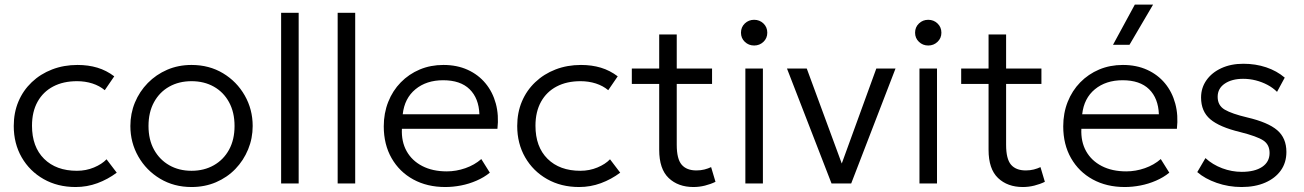

<svg xmlns="http://www.w3.org/2000/svg" viewBox="-20 -774 5501 810"><path d="M299 15Q223 15 164 -18.5Q105 -52 71.5 -110.2Q38 -168.5 38 -242.5Q38 -299 57.8 -345.8Q77.5 -392.5 114 -427.2Q150.5 -462 199.8 -481Q249 -500 307 -500Q352.5 -500 390.8 -488.5Q429 -477 462 -452L422 -393.5Q400 -412 369.8 -421.8Q339.5 -431.5 305 -431.5Q247 -431.5 204.5 -409.2Q162 -387 138.5 -344.8Q115 -302.5 115 -243.5Q115 -154.5 166 -104Q217 -53.5 304.5 -53.5Q343 -53.5 376.5 -67.5Q410 -81.5 429.5 -102L472.5 -45.5Q435 -17.5 391 -1.2Q347 15 299 15Z M788 15Q714 15 655.5 -20Q597 -55 563.5 -113.8Q530 -172.5 530 -242.5Q530 -295 549.2 -341.5Q568.5 -388 603.5 -423.8Q638.5 -459.5 685.5 -479.8Q732.5 -500 788 -500Q862.5 -500 920.8 -465Q979 -430 1012.5 -371.2Q1046 -312.5 1046 -242.5Q1046 -190.5 1026.8 -143.8Q1007.5 -97 973 -61.2Q938.5 -25.5 891.2 -5.2Q844 15 788 15ZM788 -53.5Q841 -53.5 882 -76.8Q923 -100 946.2 -142.2Q969.5 -184.5 969.5 -242.5Q969.5 -300.5 946.2 -343Q923 -385.5 882 -408.5Q841 -431.5 788 -431.5Q735 -431.5 694 -408.5Q653 -385.5 629.8 -343Q606.5 -300.5 606.5 -242.5Q606.5 -184.5 630 -142.2Q653.5 -100 694.2 -76.8Q735 -53.5 788 -53.5Z M1166 0V-720H1240V0Z M1404.5 0V-720H1478.5V0Z M1858.5 15Q1782 15 1723.5 -17Q1665 -49 1632 -106.8Q1599 -164.5 1599 -241Q1599 -296.5 1617.8 -344Q1636.5 -391.5 1670.8 -426.5Q1705 -461.5 1750.8 -480.8Q1796.5 -500 1850.5 -500Q1908 -500 1953 -479.5Q1998 -459 2028.2 -422.5Q2058.5 -386 2071.8 -336.8Q2085 -287.5 2078.5 -230.5H1675.5Q1673 -176.5 1695.5 -136.2Q1718 -96 1761.5 -73.5Q1805 -51 1865 -51Q1904.5 -51 1943.2 -64.5Q1982 -78 2010.5 -103L2046.5 -45.5Q2022 -25.5 1990.2 -11.8Q1958.5 2 1924.8 8.5Q1891 15 1858.5 15ZM1679 -292H2002.5Q2000 -359.5 1961.2 -397.5Q1922.5 -435.5 1849.5 -435.5Q1779 -435.5 1732.8 -397.5Q1686.5 -359.5 1679 -292Z M2423 15Q2347 15 2288 -18.5Q2229 -52 2195.5 -110.2Q2162 -168.5 2162 -242.5Q2162 -299 2181.8 -345.8Q2201.5 -392.5 2238 -427.2Q2274.5 -462 2323.8 -481Q2373 -500 2431 -500Q2476.5 -500 2514.8 -488.5Q2553 -477 2586 -452L2546 -393.5Q2524 -412 2493.8 -421.8Q2463.5 -431.5 2429 -431.5Q2371 -431.5 2328.5 -409.2Q2286 -387 2262.5 -344.8Q2239 -302.5 2239 -243.5Q2239 -154.5 2290 -104Q2341 -53.5 2428.5 -53.5Q2467 -53.5 2500.5 -67.5Q2534 -81.5 2553.5 -102L2596.5 -45.5Q2559 -17.5 2515 -1.2Q2471 15 2423 15Z M2905.5 15Q2841 15 2801 -23Q2761 -61 2761 -142V-628.5H2835V-485H2984V-420H2835V-163Q2835 -103.5 2855.8 -79.2Q2876.5 -55 2918 -55Q2936.5 -55 2952 -59Q2967.5 -63 2980 -69L2998.5 -7Q2978 3 2954 9Q2930 15 2905.5 15ZM2645.5 -420V-485H2774.5V-420Z M3124.5 0V-485H3198.5V0ZM3161.5 -582Q3138.5 -582 3122.2 -597.5Q3106 -613 3106 -636Q3106 -659.5 3122.2 -675Q3138.5 -690.5 3161.5 -690.5Q3184.5 -690.5 3200.8 -675Q3217 -659.5 3217 -636Q3217 -613 3200.8 -597.5Q3184.5 -582 3161.5 -582Z M3488 0 3300 -485H3383.5L3539 -63H3523.5L3677 -485H3758L3571 0Z M3859 0V-485H3933V0ZM3896 -582Q3873 -582 3856.8 -597.5Q3840.5 -613 3840.5 -636Q3840.5 -659.5 3856.8 -675Q3873 -690.5 3896 -690.5Q3919 -690.5 3935.2 -675Q3951.5 -659.5 3951.5 -636Q3951.5 -613 3935.2 -597.5Q3919 -582 3896 -582Z M4295 15Q4230.5 15 4190.5 -23Q4150.5 -61 4150.5 -142V-628.5H4224.5V-485H4373.5V-420H4224.5V-163Q4224.5 -103.5 4245.2 -79.2Q4266 -55 4307.5 -55Q4326 -55 4341.5 -59Q4357 -63 4369.5 -69L4388 -7Q4367.5 3 4343.5 9Q4319.5 15 4295 15ZM4035 -420V-485H4164V-420Z M4725 15Q4648.5 15 4590 -17Q4531.5 -49 4498.5 -106.8Q4465.5 -164.5 4465.5 -241Q4465.5 -296.5 4484.2 -344Q4503 -391.5 4537.2 -426.5Q4571.5 -461.5 4617.2 -480.8Q4663 -500 4717 -500Q4774.5 -500 4819.5 -479.5Q4864.5 -459 4894.8 -422.5Q4925 -386 4938.2 -336.8Q4951.5 -287.5 4945 -230.5H4542Q4539.5 -176.5 4562 -136.2Q4584.5 -96 4628 -73.5Q4671.5 -51 4731.5 -51Q4771 -51 4809.8 -64.5Q4848.5 -78 4877 -103L4913 -45.5Q4888.5 -25.5 4856.8 -11.8Q4825 2 4791.2 8.5Q4757.5 15 4725 15ZM4545.5 -292H4869Q4866.5 -359.5 4827.8 -397.5Q4789 -435.5 4716 -435.5Q4645.5 -435.5 4599.2 -397.5Q4553 -359.5 4545.5 -292ZM4675.5 -585 4767.5 -754.5H4844.5L4745 -585Z M5218 15Q5163 15 5113 -2.5Q5063 -20 5031 -48L5065.5 -107Q5095.5 -79.5 5136 -64.2Q5176.5 -49 5218.5 -49Q5273.5 -49 5304.8 -70Q5336 -91 5336 -128.5Q5336 -164 5309.5 -181.5Q5283 -199 5211.5 -217Q5124.5 -238 5085.8 -271Q5047 -304 5047 -362.5Q5047 -403.5 5069.8 -435.8Q5092.5 -468 5132.8 -486.5Q5173 -505 5225.5 -505Q5277 -505 5321.8 -490Q5366.5 -475 5400 -446.5L5367.5 -386.5Q5350.5 -403.5 5327.5 -415.8Q5304.5 -428 5278.2 -434.8Q5252 -441.5 5224.5 -441.5Q5177 -441.5 5147 -421.2Q5117 -401 5117 -365.5Q5117 -329 5146.8 -311.5Q5176.5 -294 5242 -278.5Q5329.5 -258 5368.2 -224.8Q5407 -191.5 5407 -133Q5407 -88 5383.5 -55Q5360 -22 5317.5 -3.5Q5275 15 5218 15Z"/></svg>

Font: Geologica Cursive ExtraLight
Style: Regular
Weight: 250
Designer: Sindre Bremnes, Frode Helland
Foundry: Monokrom Skriftforlag AS
Version: Version 1.010;gftools[0.9.28]